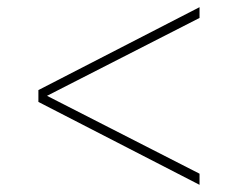

<svg xmlns="http://www.w3.org/2000/svg" viewBox="-20 -567 644 535"><path d="M536 -52 87 -283V-316L536 -547V-517L111 -300L536 -83Z"/></svg>

Font: Work Sans ExtraLight
Style: Regular
Weight: 200
Designer: Wei Huang
Foundry: Wei Huang
Version: Version 2.010; ttfautohint (v1.8.3)